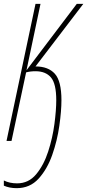

<svg xmlns="http://www.w3.org/2000/svg" viewBox="-31 -734 454 1000"><path d="M56 246Q125 246 170 196.5Q215 147 241 73Q267 -1 278 -78.5Q289 -156 289 -212Q289 -312 254.5 -350Q220 -388 154 -388L403 -714H369L107 -368L180 -714H154L3 0H29L105 -357Q127 -363 154 -363Q207 -363 234.5 -330.5Q262 -298 262 -212Q262 -161 252.5 -88.5Q243 -16 220 55Q197 126 157.5 173.5Q118 221 58 221Q19 221 -11 206V233Q18 246 56 246Z"/></svg>

Font: Noto Sans Display Condensed Thin
Style: Italic
Weight: 250
Width: 3
Italic angle: -12°
Designer: Monotype Design Team
Foundry: Monotype Imaging Inc.
Version: Version 1.900